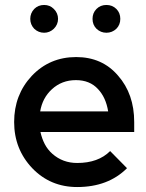

<svg xmlns="http://www.w3.org/2000/svg" viewBox="-20 -742 587 774"><path d="M521 -210V-250Q521 -363 456 -437Q392 -512 287 -512Q180 -512 108 -436Q37 -360 37 -250Q37 -141 110 -64Q183 12 291 12Q416 12 492 -64L424 -133Q376 -85 291 -85Q233 -85 191 -122Q172 -139 160.5 -161Q149 -183 143 -210ZM286 -419Q342 -419 375 -383Q407 -349 416 -293H142Q151 -347 189 -382Q229 -419 286 -419ZM158 -722Q134 -722 118 -706Q102 -689 102 -666Q102 -643 118 -626Q135 -610 158 -610Q180 -610 197 -626Q214 -643 214 -666Q214 -689 197 -706Q181 -722 158 -722ZM409 -722Q385 -722 369 -706Q353 -690 353 -666Q353 -642 369 -626Q386 -610 409 -610Q432 -610 449 -626Q465 -642 465 -666Q465 -690 449 -706Q433 -722 409 -722Z"/></svg>

Font: Unageo
Style: Medium
Weight: 500
Designer: Richard Sepsi
Foundry: Richard Sepsi
Version: Version 2.000